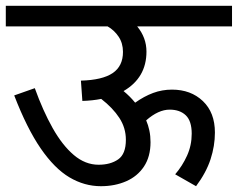

<svg xmlns="http://www.w3.org/2000/svg" viewBox="-20 -642 820 662"><path d="M0 -622H780V-551H453Q485 -512 485 -464Q485 -374 406 -328Q417 -319 427 -309Q437 -299 446 -288Q477 -310 508 -321.5Q539 -333 573 -333Q638 -333 679.5 -293.5Q721 -254 721 -185Q721 -139 706 -93Q691 -47 656 0L584 -41Q609 -70 625 -105.5Q641 -141 641 -181Q641 -225 620.5 -244.5Q600 -264 565 -264Q526 -264 484 -227Q491 -211 495 -192Q499 -173 499 -152Q499 -102 476.5 -68Q454 -34 415 -17Q376 0 328 0Q271 0 219.5 -30.5Q168 -61 120.5 -130Q73 -199 29 -313L100 -338Q128 -260 161.5 -200.5Q195 -141 234.5 -107.5Q274 -74 320 -74Q361 -74 387.5 -92.5Q414 -111 414 -160Q414 -201 391.5 -235.5Q369 -270 329 -301Q299 -295 264 -294L259 -364Q333 -366 368.5 -390Q404 -414 404 -463Q404 -493 389 -515.5Q374 -538 351 -551H0Z"/></svg>

Font: RS Noto Sans
Style: Regular
Weight: 400
Designer: Monotype Design Team
Foundry: Monotype Imaging Inc.
Version: Version 3.10